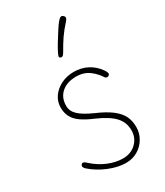

<svg xmlns="http://www.w3.org/2000/svg" viewBox="-203 -898 853 990"><g transform="rotate(-30 223.5 -403.0)"><path d="M387 -460Q392 -452 394 -448.5Q396 -445 397 -440Q398 -436 396 -432Q394 -428 390 -426Q386 -424 381 -424Q373 -424 367 -434Q361 -444 351 -455Q326 -483 301 -495Q276 -507 244 -507Q189 -507 156.5 -478.5Q124 -450 124 -401Q124 -370 149 -346Q174 -322 232 -296Q288 -272 321 -247Q354 -222 368.5 -193.5Q383 -165 383 -127Q383 -90 364.5 -59Q346 -28 315 -10Q284 8 246 8Q199 8 145 -14Q91 -36 49 -73Q44 -78 41.5 -82.5Q39 -87 39 -91Q39 -96 43 -100.5Q47 -105 51 -105Q56 -105 61.5 -101.5Q67 -98 74 -91Q112 -57 156.5 -38.5Q201 -20 244 -20Q291 -20 322 -50Q353 -80 353 -125Q353 -172 321.5 -206Q290 -240 218 -271Q173 -290 146 -309.5Q119 -329 107 -353Q95 -377 95 -407Q95 -443 115 -471.5Q135 -500 169 -517Q203 -534 245 -534Q289 -534 325.5 -515Q362 -496 387 -460ZM248 -647Q241 -635 235 -632Q229 -629 222 -633Q216 -637 218 -644Q220 -651 224 -659Q236 -683 253 -710.5Q270 -738 285.5 -762Q301 -786 311 -798Q322 -811 329 -813.5Q336 -816 343 -810Q351 -804 350.5 -796.5Q350 -789 341 -779Q311 -746 291 -717Q271 -688 248 -647Z"/></g></svg>

Font: Playpen Sans Thin
Style: Regular
Weight: 250
Designer: Laura Meseguer, Veronika Burian, José Scaglione
Foundry: TypeTogether
Version: Version 1.001